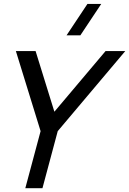

<svg xmlns="http://www.w3.org/2000/svg" viewBox="-20 -988 678 1008"><path d="M401.9 -802.5 511.6 -967.5H439.1L329.4 -802.5ZM112.9 0H202.9L283.1 -299.5L637.8 -720H534.3L265.5 -401.5L166.8 -720H63.3L193.1 -299.5Z"/></svg>

Font: Manrope
Style: MediumItalic
Weight: 500
Italic angle: -15°
Designer: Mikhail Sharanda
Foundry: Mikhail Sharanda
Version: Version 4.502;hotconv 1.0.109;makeotfexe 2.5.65596